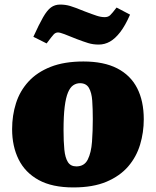

<svg xmlns="http://www.w3.org/2000/svg" viewBox="-20 -803 682 840"><path d="M301 17Q208 17 149 -15.5Q90 -48 61.5 -105.5Q33 -163 33 -238Q33 -298 50 -351.5Q67 -405 104.5 -446Q142 -487 201.5 -510.5Q261 -534 345 -534Q434 -534 492.5 -504Q551 -474 580 -417.5Q609 -361 609 -281Q609 -224 593 -170.5Q577 -117 541 -75Q505 -33 446 -8Q387 17 301 17ZM314 -75Q349 -75 364 -105Q379 -135 382.5 -182.5Q386 -230 386 -282Q386 -327 383.5 -362.5Q381 -398 369 -418.5Q357 -439 330 -439Q314 -439 300.5 -430Q287 -421 277.5 -398.5Q268 -376 263 -336Q258 -296 258 -233Q258 -184 261.5 -148.5Q265 -113 277 -94Q289 -75 314 -75ZM412 -608Q387 -608 366 -614.5Q345 -621 316 -632Q282 -646 262 -653.5Q242 -661 234 -661Q223 -661 215 -652.5Q207 -644 184 -613L126 -642Q151 -697 168.5 -727.5Q186 -758 203 -770.5Q220 -783 243 -783Q266 -783 286.5 -777Q307 -771 351 -753Q385 -740 403.5 -734Q422 -728 438 -728Q453 -728 462 -736.5Q471 -745 490 -770L549 -739Q528 -691 506 -662.5Q484 -634 461 -621Q438 -608 412 -608Z"/></svg>

Font: Literata Black
Style: Italic
Weight: 900
Italic angle: -2°
Designer: Latin by Veronika Burian and Jose Scaglione. Greek by Irene Vlachou. Cyrillic by Vera Evstafieva
Foundry: TypeTogether
Version: Version 3.002